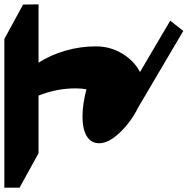

<svg xmlns="http://www.w3.org/2000/svg" viewBox="-148 -816 862 882"><g transform="rotate(-90 283.0 -375.0)"><path d="M436 -629Q472 -573 491.5 -504.5Q511 -436 511 -366Q511 -299 477.5 -244Q444 -189 393 -163L629 -24L582 36L229 -172Q164 -204 115 -255.5Q66 -307 66 -350Q66 -388 98.5 -407.5Q131 -427 188 -427Q244 -427 314 -409Q318 -430 318 -460Q318 -545 285 -629H20L-138 -716V-786H545L703 -700L704 -629Z"/></g></svg>

Font: Inknut Antiqua ExtraBold
Style: Regular
Weight: 800
Designer: Claus Eggers Sørensen
Foundry: Claus Eggers Sørensen
Version: Version 1.003; ttfautohint (v1.8.2) -l 8 -r 50 -G 200 -x 14 